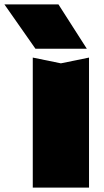

<svg xmlns="http://www.w3.org/2000/svg" viewBox="-100 -847 470 867"><path d="M48 -587 175 -561 302 -587V0H48ZM164 -827 292 -627H60L-80 -827Z"/></svg>

Font: Unbounded Black
Style: Regular
Weight: 900
Designer: Luke Prowse, Jean-Baptiste Morizot, Fátima Lázaro, Florian Runge
Foundry: NaN
Version: Version 1.701;gftools[0.9.28.dev5+ged2979d]